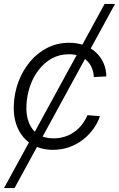

<svg xmlns="http://www.w3.org/2000/svg" viewBox="-35 -749 602 973"><path d="M-14.6 204.1 495.1 -729H547.9L38.6 204.1ZM233.9 10.3Q170.4 10.3 124.5 -18.6Q78.6 -47.4 55.2 -99.1Q31.7 -150.9 35.2 -218.3Q37.6 -278.8 58.6 -335Q79.6 -391.1 116.7 -435.8Q153.8 -480.5 204.3 -506.3Q254.9 -532.2 315.9 -532.2Q358.4 -532.2 392.8 -519Q427.2 -505.9 451.9 -482.7Q476.6 -459.5 490 -428.7Q503.4 -397.9 503.9 -361.8L440.4 -358.4Q439.5 -382.8 430.9 -403.8Q422.4 -424.8 406.7 -440.4Q391.1 -456.1 368.2 -465.1Q345.2 -474.1 314.5 -474.1Q266.6 -474.1 228 -452.9Q189.5 -431.6 161.4 -395.3Q133.3 -358.9 117.4 -313.2Q101.6 -267.6 99.1 -218.3Q96.2 -167.5 110.8 -128.9Q125.5 -90.3 157.2 -69.1Q189 -47.9 235.8 -47.9Q267.1 -47.9 293.9 -56.6Q320.8 -65.4 342.8 -81.3Q364.7 -97.2 381.1 -118.7Q397.5 -140.1 408.2 -165.5L471.7 -160.2Q459.5 -124.5 436.5 -93.5Q413.6 -62.5 382.6 -39.1Q351.6 -15.6 313.7 -2.7Q275.9 10.3 233.9 10.3Z"/></svg>

Font: Inter 28pt Light
Style: Italic
Weight: 300
Italic angle: -9.3988°
Designer: Rasmus Andersson
Foundry: rsms
Version: Version 4.001;git-66647c0bb